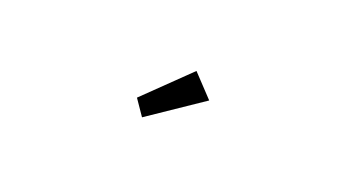

<svg xmlns="http://www.w3.org/2000/svg" viewBox="-28 -916 770 425"><g transform="rotate(20 357.5 -703.0)"><path d="M281.2 -671.9 384.8 -772.5 433.6 -720.7 306.6 -634.8Z"/></g></svg>

Font: Irish Grover
Style: Regular
Weight: 400
Designer: Squid
Foundry: Font Diner, Inc DBA Sideshow
Version: Version 1.000